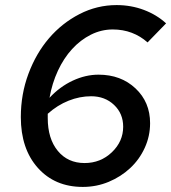

<svg xmlns="http://www.w3.org/2000/svg" viewBox="-20 -728 674 756"><path d="M306 8Q196 8 129 -67Q62 -142 62 -267Q62 -357 92 -437.5Q122 -518 173 -577.5Q224 -637 293 -672.5Q362 -708 439 -708Q496 -708 546.5 -689Q597 -670 634 -636L561 -561Q533 -586 498.5 -599Q464 -612 424 -612Q379 -612 338 -591.5Q297 -571 264 -535Q231 -499 208 -449.5Q185 -400 175 -343Q216 -387 266.5 -410.5Q317 -434 368 -434Q456 -434 513.5 -380Q571 -326 571 -243Q571 -192 550 -146Q529 -100 492.5 -66Q456 -32 408 -12Q360 8 306 8ZM168 -263Q168 -182 207.5 -134Q247 -86 313 -86Q376 -86 420.5 -128.5Q465 -171 465 -229Q465 -281 429 -315Q393 -349 339 -349Q294 -349 250 -331.5Q206 -314 168 -280Z"/></svg>

Font: Red Hat Text Medium
Style: Italic
Weight: 500
Italic angle: -12°
Designer: Pentagram / MCKL
Foundry: Pentagram / MCKL
Version: Version 1.003; Red Hat Text Medium Italic